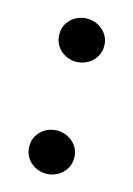

<svg xmlns="http://www.w3.org/2000/svg" viewBox="-81 -500 385 555"><g transform="rotate(15 112.0 -222.0)"><path d="M112 -325C148 -325 179 -353 179 -388V-392C179 -426 148 -454 112 -454C75 -454 45 -426 45 -392V-388C45 -353 75 -325 112 -325ZM112 10C148 10 179 -18 179 -53V-57C179 -91 148 -119 112 -119C75 -119 45 -91 45 -57V-53C45 -18 75 10 112 10Z"/></g></svg>

Font: Fixel Text Medium
Style: Regular
Weight: 500
Width: 4
Designer: AlfaBravo + MacPaw
Foundry: Kyrylo Tkachov, Marchela Mozhyna, Serhii Makarenko, Maria Weinstein, Zakhar Kryvoshyya
Version: Version 1.211